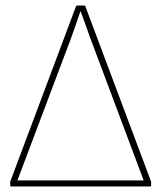

<svg xmlns="http://www.w3.org/2000/svg" viewBox="-20 -675 584 695"><path d="M21 0Q17 0 17 -4V-15Q17 -16 17 -17Q17 -18 18 -20L255 -652Q256 -655 260 -655H284Q288 -655 289 -652L526 -20Q527 -19 527 -17.5Q527 -16 527 -15V-4Q527 0 523 0ZM43 -22H500L305 -542Q297 -565 288.5 -588.5Q280 -612 272 -634H271Q263 -611 255 -587Q247 -563 238 -539Z"/></svg>

Font: Sofia Sans Thin
Style: Regular
Weight: 250
Designer: Botio Nikoltchev, Ani Petrova
Foundry: lettersoup
Version: Version 4.101